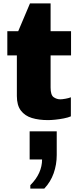

<svg xmlns="http://www.w3.org/2000/svg" viewBox="-20 -694 459 1127"><path d="M262 11Q208 11 167 -1.5Q126 -14 102.5 -45Q79 -76 79 -130V-369H23V-511H87L156 -674H277V-511H397V-369H277V-180Q277 -136 295 -123.5Q313 -111 334 -111Q345 -111 364.5 -114.5Q384 -118 396 -123V-11Q380 -4 354.5 1Q329 6 304 8.5Q279 11 262 11ZM158 413V393Q193 358 210 320Q227 282 227 242H154V77H313V216Q313 272 295 323Q277 374 240 413Z"/></svg>

Font: Chivo Medium Black
Style: Regular
Weight: 900
Version: Version 2.002